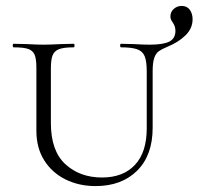

<svg xmlns="http://www.w3.org/2000/svg" viewBox="-20 -616 671 649"><path d="M389 -456Q386 -456 386 -462Q386 -468 389 -468L431 -467Q465 -465 486 -465Q532 -465 552.5 -475.5Q573 -486 573 -512Q573 -527 564 -540Q556 -550 556 -560Q556 -576 567.5 -586Q579 -596 594 -596Q612 -596 621.5 -583Q631 -570 631 -551Q631 -520 607 -496.5Q583 -473 546 -458Q527 -450 517 -443Q507 -436 501.5 -420.5Q496 -405 496 -375V-184Q496 -91 443.5 -39Q391 13 303 13Q247 13 201.5 -9.5Q156 -32 129.5 -74Q103 -116 103 -174V-387Q103 -417 97 -431Q91 -445 75.5 -450.5Q60 -456 26 -456Q23 -456 23 -462Q23 -468 26 -468L70 -467Q106 -465 126 -465Q151 -465 187 -467L229 -468Q232 -468 232 -462Q232 -456 229 -456Q196 -456 180 -450Q164 -444 158 -429.5Q152 -415 152 -385V-200Q152 -106 201 -61Q250 -16 325 -16Q396 -16 436 -58.5Q476 -101 476 -182V-375Q476 -409 469 -426Q462 -443 443.5 -449.5Q425 -456 389 -456Z"/></svg>

Font: Cormorant SC Light
Style: Regular
Weight: 300
Designer: Christian Thalmann (Catharsis Fonts)
Foundry: Catharsis Fonts
Version: Version 4.000